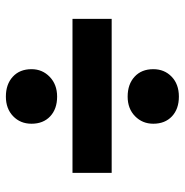

<svg xmlns="http://www.w3.org/2000/svg" viewBox="-8 -582 614 637"><g transform="rotate(-90 298.5 -264.0)"><path d="M296 -381Q255 -381 230.5 -404Q206 -427 206 -466Q206 -503 231 -527Q256 -551 296 -551Q337 -551 362 -528Q387 -505 387 -466Q387 -430 361.5 -405.5Q336 -381 296 -381ZM43 -200V-330H554V-200ZM296 23Q255 23 230.5 0Q206 -23 206 -62Q206 -98 231 -122.5Q256 -147 296 -147Q337 -147 362 -124Q387 -101 387 -62Q387 -25 362 -1Q337 23 296 23Z"/></g></svg>

Font: Lexend Deca
Style: Bold
Weight: 700
Designer: Bonnie Shaver-Troup, Thomas Jockin
Foundry: Lexend
Version: Version 1.008; ttfautohint (v1.8.4.7-5d5b)